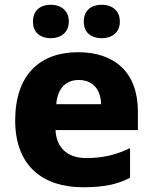

<svg xmlns="http://www.w3.org/2000/svg" viewBox="-20 -830 643 809"><path d="M119 -739C119 -691 152 -669 194 -669C234 -669 270 -691 270 -739C270 -788 234 -810 194 -810C152 -810 119 -788 119 -739ZM333 -739C333 -691 366 -669 409 -669C449 -669 485 -691 485 -739C485 -788 449 -810 409 -810C366 -810 333 -788 333 -739ZM309 -610C150 -610 44 -517 44 -322C44 -129 163 -41 329 -41C418 -41 474 -53 528 -81V-206C467 -177 413 -164 343 -164C262 -164 217 -210 214 -282H561V-360C561 -524 464 -610 309 -610ZM312 -493C374 -493 405 -449 406 -391H217C223 -461 260 -493 312 -493Z"/></svg>

Font: Noto Sans Tamil UI ExtraBold
Style: Regular
Weight: 800
Designer: Jelle Bosma - Monotype Design Team
Foundry: Monotype Imaging Inc.
Version: Version 2.004